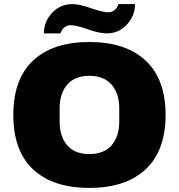

<svg xmlns="http://www.w3.org/2000/svg" viewBox="-20 -905 873 937"><path d="M141.5 -609.5Q238 -700 416 -700Q594 -700 691 -609Q788 -518 788 -344Q788 -170 691 -79Q594 12 416 12Q238 12 141.5 -78.5Q45 -169 45 -344Q45 -519 141.5 -609.5ZM271 -376V-312Q271 -239 308 -196Q345 -153 416 -153Q487 -153 524.5 -196Q562 -239 562 -312V-376Q562 -449 524.5 -492Q487 -535 416 -535Q345 -535 308 -492Q271 -449 271 -376ZM558 -885H639Q639 -829 599.5 -785.5Q560 -742 499 -742Q466 -742 408.5 -762Q351 -782 326 -782Q289 -782 275 -742H194Q194 -798 233.5 -841.5Q273 -885 334 -885Q367 -885 424.5 -865Q482 -845 507 -845Q544 -845 558 -885Z"/></svg>

Font: Archicoco
Style: Regular
Weight: 400
Designer: Hector Gatti
Foundry: Hector Gatti
Version: 1.002